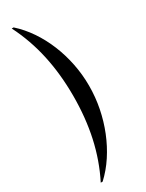

<svg xmlns="http://www.w3.org/2000/svg" viewBox="-215 -797 669 880"><g transform="rotate(-30 119.0 -357.0)"><path d="M41 51H31Q77 -40 99 -141Q121 -242 121 -357Q121 -472 99 -573Q77 -674 31 -765H41Q80 -730 110.5 -685Q141 -640 162.5 -587.5Q184 -535 195.5 -477.5Q207 -420 207 -361Q207 -301 195.5 -243Q184 -185 162.5 -131.5Q141 -78 110.5 -31.5Q80 15 41 51Z"/></g></svg>

Font: Moniqa SemBd Narrow Heading
Style: Regular
Weight: 600
Width: 4
Designer: Rajesh Rajput
Foundry: Rajesh Rajput
Version: Version 1.000